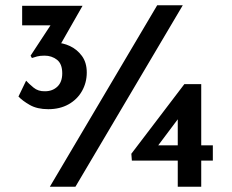

<svg xmlns="http://www.w3.org/2000/svg" viewBox="-20 -708 880 728"><path d="M163 -294Q121 -294 93 -310Q65 -326 50 -342L79 -402Q89 -391 107 -376Q125 -361 151 -362Q179 -362 197.5 -379.5Q216 -397 216 -430Q216 -466 196 -481.5Q176 -497 149 -497Q132 -497 120.5 -494Q109 -491 101 -488L96 -497L182 -628L205 -612H64V-686H293L188 -502L121 -520Q134 -531 151 -538.5Q168 -546 191 -546Q218 -546 245 -533.5Q272 -521 290.5 -496Q309 -471 309 -433Q309 -395 291 -363Q273 -331 240 -312.5Q207 -294 163 -294ZM673 -688 266 0H169L576 -688ZM787 -157V-99H480L478 -125L679 -389H743V0H654V-282L676 -285L553 -121L539 -157Z"/></svg>

Font: Josefin Sans Medium
Style: Regular
Weight: 500
Designer: Santiago Orozco
Foundry: Typemade
Version: Version 2.001